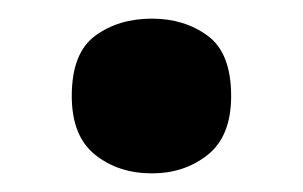

<svg xmlns="http://www.w3.org/2000/svg" viewBox="-20 -174 325 206"><path d="M57 -71Q57 -117 82 -135.5Q107 -154 143 -154Q178 -154 203 -135.5Q228 -117 228 -71Q228 -28 203 -8Q178 12 143 12Q107 12 82 -8Q57 -28 57 -71Z"/></svg>

Font: Noto Sans Kannada
Style: Regular
Weight: 400
Designer: Jelle Bosma - Monotype Design Team
Foundry: Monotype Imaging Inc.
Version: Version 2.003